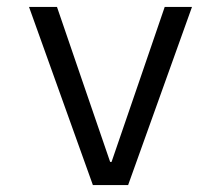

<svg xmlns="http://www.w3.org/2000/svg" viewBox="-20 -536 640 556"><path d="M249 0 64 -516H145L219 -300L299 -67H303L383 -300L457 -516H536L351 0Z"/></svg>

Font: iA Writer Mono V
Style: Regular
Weight: 400
Designer: Mike Abbink, Paul van der Laan, Pieter van Rosmalen
Foundry: Bold Monday
Version: Version 2.000